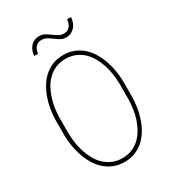

<svg xmlns="http://www.w3.org/2000/svg" viewBox="-213 -1009 1025 1136"><g transform="rotate(-30 300.0 -441.0)"><path d="M530.3 -302.2Q529.8 -267.6 523.9 -231Q518.1 -194.3 506.3 -159.7Q494.6 -125 476.3 -94.2Q458 -63.5 432.6 -40.3Q407.2 -17.1 374.3 -3.7Q341.3 9.8 300.8 9.8Q260.3 9.8 227.3 -3.7Q194.3 -17.1 168.7 -40.3Q143.1 -63.5 124.5 -94.2Q106 -125 94 -159.7Q82 -194.3 75.9 -231Q69.8 -267.6 69.3 -302.2V-408.7Q69.8 -443.4 75.7 -480Q81.5 -516.6 93.5 -551.3Q105.5 -585.9 123.8 -616.7Q142.1 -647.5 167.7 -670.7Q193.4 -693.8 226.1 -707.3Q258.8 -720.7 299.8 -720.7Q340.8 -720.7 373.5 -707.3Q406.2 -693.8 431.9 -670.7Q457.5 -647.5 475.8 -616.7Q494.1 -585.9 506.1 -551.3Q518.1 -516.6 523.9 -480Q529.8 -443.4 530.3 -408.7ZM504.4 -409.7Q503.9 -440.9 499 -474.1Q494.1 -507.3 483.9 -538.8Q473.6 -570.3 457.5 -598.6Q441.4 -627 418.7 -648.2Q396 -669.4 366.5 -681.9Q336.9 -694.3 299.8 -694.3Q262.7 -694.3 233.4 -681.9Q204.1 -669.4 181.4 -648.2Q158.7 -627 142.8 -598.6Q127 -570.3 116.7 -538.6Q106.4 -506.8 101.6 -473.6Q96.7 -440.4 96.2 -409.7V-302.2Q96.7 -271 101.6 -237.8Q106.4 -204.6 116.7 -172.9Q127 -141.1 143.1 -112.8Q159.2 -84.5 181.9 -63Q204.6 -41.5 234.1 -29.1Q263.7 -16.6 300.8 -16.6Q337.9 -16.6 367.4 -29.1Q397 -41.5 419.4 -63Q441.9 -84.5 458 -112.8Q474.1 -141.1 484.4 -172.9Q494.6 -204.6 499.3 -237.8Q503.9 -271 504.4 -302.2ZM453.1 -892.1Q452.1 -874 446.3 -857.7Q440.4 -841.3 429.7 -828.9Q418.9 -816.4 404.1 -808.8Q389.2 -801.3 369.6 -801.3Q355.5 -801.3 343.8 -805.9Q332 -810.5 321.3 -817.4Q310.5 -824.2 300.5 -832Q290.5 -839.8 280 -846.7Q269.5 -853.5 258.1 -857.9Q246.6 -862.3 233.4 -862.3Q219.2 -862.3 209 -857.4Q198.7 -852.5 191.9 -844.2Q185.1 -835.9 181.2 -825Q177.2 -814 175.8 -801.3H149.4Q150.4 -819.3 156.5 -835.2Q162.6 -851.1 173.1 -863Q183.6 -875 198.7 -881.8Q213.9 -888.7 233.4 -888.7Q253.9 -888.7 270.5 -879.2Q287.1 -869.6 302.5 -858.2Q317.9 -846.7 333.7 -837.4Q349.6 -828.1 369.6 -828.1Q383.8 -828.1 394 -833.5Q404.3 -838.9 411.1 -847.7Q418 -856.4 421.6 -867.9Q425.3 -879.4 426.8 -892.1Z"/></g></svg>

Font: Roboto Mono Thin
Style: Regular
Weight: 250
Designer: Google
Version: Version 2.000985; 2015; ttfautohint (v1.3)